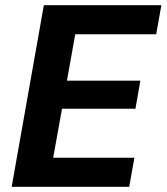

<svg xmlns="http://www.w3.org/2000/svg" viewBox="-20 -720 642 740"><path d="M25 0 149 -700H602L582 -588H270L238 -409H521L502 -301H219L185 -112H498L478 0Z"/></svg>

Font: DM Sans 12pt ExtraBold
Style: Italic
Weight: 800
Italic angle: -10°
Version: Version 4.004;gftools[0.9.30]